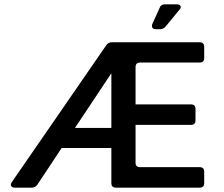

<svg xmlns="http://www.w3.org/2000/svg" viewBox="-20 -861 1028 881"><path d="M151 -13Q142 0 126 0H48Q36 0 31.5 -7.5Q27 -15 34 -25L468 -654Q477 -667 493 -667H896Q917 -667 917 -646V-595Q917 -574 896 -574H623Q602 -574 602 -553V-382H856Q877 -382 877 -361V-308Q877 -288 856 -288H602V-114Q602 -94 623 -94H896Q917 -94 917 -73V-21Q917 0 896 0H512Q491 0 491 -21V-182H263ZM324 -274H491V-525ZM695 -727Q684 -727 679.5 -733.5Q675 -740 679 -751L712 -824Q718 -841 735 -841H792Q805 -841 808.5 -833Q812 -825 803 -816L739 -738Q729 -727 714 -727Z"/></svg>

Font: Pitagon Sans Medium
Style: Regular
Weight: 500
Designer: Travis Tran
Foundry: Pitagon
Version: Version 1.001; ttfautohint (v1.8.4.7-5d5b);gftools[0.9.26]